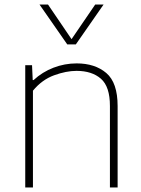

<svg xmlns="http://www.w3.org/2000/svg" viewBox="-20 -828 623 848"><path d="M91.5 0V-540H121.5L124.5 -474.5H128.5Q167 -510 216.2 -529Q265.5 -548 318.5 -548Q399.5 -548 449.5 -505.5Q499.5 -463 499.5 -359.5V0H465.5V-360Q465.5 -445.5 425.8 -480.2Q386 -515 318 -515Q272.5 -515 219 -495.5Q165.5 -476 125.5 -427.5V0ZM277 -632 154.5 -808H192L296 -655L400.5 -808H437.5L315 -632Z"/></svg>

Font: Encode Sans SemiExpanded SemiExpanded Thin
Style: Regular
Weight: 100
Width: 6
Designer: Multiple Designers
Foundry: Impallari Type
Version: Version 3.000; ttfautohint (v1.8.3) -l 8 -r 50 -G 200 -x 14 